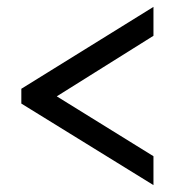

<svg xmlns="http://www.w3.org/2000/svg" viewBox="-20 -637 508 558"><path d="M426 -99 42 -336V-379L426 -617V-533L145 -357L426 -183Z"/></svg>

Font: Noto Serif Thai Condensed Black
Style: Regular
Weight: 900
Width: 3
Designer: Monotype Design Team
Foundry: Monotype Imaging Inc.
Version: Version 2.002; ttfautohint (v1.8.4.7-5d5b)